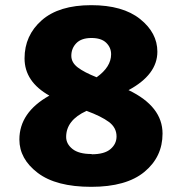

<svg xmlns="http://www.w3.org/2000/svg" viewBox="-20 -711 704 743"><path d="M477 -362H478Q609 -299 609 -194Q609 -104 539 -46Q469 12 333 12Q197 12 126 -42Q55 -96 55 -171Q55 -276 171 -341Q75 -395 75 -485Q75 -574 141.5 -632.5Q208 -691 333 -691Q455 -691 522 -637.5Q589 -584 589 -511Q589 -422 477 -362ZM334 -564Q295 -564 275.5 -544Q256 -524 256 -495Q256 -469 281 -450Q306 -431 354 -412Q410 -452 410 -501Q410 -527 391 -545.5Q372 -564 334 -564ZM334 -115 335 -114Q384 -114 407.5 -134Q431 -154 431 -183Q431 -217 401.5 -239Q372 -261 315 -282Q236 -246 236 -181Q236 -154 260.5 -134.5Q285 -115 334 -115Z"/></svg>

Font: Martel Sans Heavy
Style: Regular
Weight: 900
Designer: Dan Reynolds and Mathieu Réguer
Foundry: Dan Reynolds and Mathieu Réguer
Version: Version 1.001;PS 001.001;hotconv 1.0.70;makeotf.lib2.5.58329